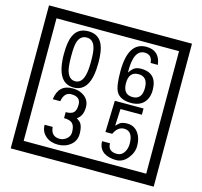

<svg xmlns="http://www.w3.org/2000/svg" viewBox="-141 -1116 1436 1362"><g transform="rotate(15 577.5 -435.0)"><path d="M1103 90H53V-960H1103ZM1028 15V-885H128V15ZM497 -656Q497 -442 371 -442Q244 -442 244 -656Q244 -744 265 -789Q294 -855 371 -855Q448 -855 477 -789Q497 -745 497 -656ZM444 -656Q444 -723 435 -752Q420 -809 371 -809Q322 -809 306 -752Q298 -723 298 -656Q298 -587 306 -553Q322 -488 371 -488Q419 -488 435 -554Q444 -587 444 -656ZM919 -569Q919 -511 886.5 -476.5Q854 -442 795 -442Q711 -442 684 -493Q663 -531 663 -639Q663 -855 797 -855Q895 -855 908 -752H855Q850 -812 796 -812Q713 -812 717 -645Q738 -673 748 -680Q768 -695 801 -695Q919 -695 919 -569ZM862 -569Q862 -653 793 -653Q723 -653 723 -569Q723 -485 793 -485Q862 -485 862 -569ZM499 -136Q499 -84 460.5 -53Q422 -22 369 -22Q314 -22 280 -51Q242 -82 242 -134H301Q307 -65 370 -65Q398 -65 421 -84.5Q444 -104 444 -132Q444 -177 426 -196Q408 -215 363 -215V-259Q405 -259 421.5 -276Q438 -293 438 -334Q438 -392 369 -392Q318 -392 306 -324H251Q264 -435 368 -435Q419 -435 454 -409Q493 -380 493 -330Q493 -265 451 -238Q475 -222 483 -210Q499 -185 499 -136ZM915 -160Q916 -111 880.5 -67Q845 -23 796 -23Q741 -23 706 -46Q666 -74 666 -127H724Q724 -67 790 -67Q824 -67 843 -97Q860 -124 860 -159Q860 -253 795 -253Q748 -253 722 -196H672L679 -427H890V-381H733L727 -257Q740 -269 753 -281Q772 -294 807 -294Q859 -294 889 -252Q915 -215 915 -160Z"/></g></svg>

Font: Unicode BMP Fallback SIL
Style: Regular
Weight: 400
Foundry: NRSI, SIL International
Version: Version 5.1 Based on Unicode 5.1